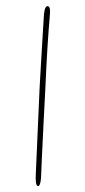

<svg xmlns="http://www.w3.org/2000/svg" viewBox="-67 -908 503 1136"><g transform="rotate(5 184.0 -339.5)"><path d="M169 -872Q186 -872 186 -826Q186 -639 197 -394Q198 -361 204.5 -183.5Q211 -6 213 35Q213 49 215.5 88.5Q218 128 218 145Q218 193 204 193Q187 193 185 120L163 -391Q162 -413 159 -523.5Q156 -634 153.5 -723Q151 -812 151 -821Q151 -872 169 -872Z"/></g></svg>

Font: Henny Penny
Style: Regular
Weight: 400
Designer: Olga Umpeleva
Foundry: Brownfox
Version: Version 1.001